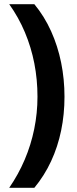

<svg xmlns="http://www.w3.org/2000/svg" viewBox="-20 -739 369 917"><path d="M288 -277Q288 -193 272 -115.5Q256 -38 224 31Q192 100 144 158H24Q68 94 98 23.5Q128 -47 143.5 -123Q159 -199 159 -277Q159 -359 144 -436Q129 -513 99 -584.5Q69 -656 24 -719H144Q192 -661 224 -590Q256 -519 272 -440Q288 -361 288 -277Z"/></svg>

Font: Noto Sans Thai SemiCondensed
Style: Bold
Weight: 700
Width: 4
Designer: Monotype Design Team
Foundry: Monotype Imaging Inc.
Version: Version 2.001